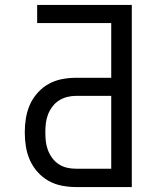

<svg xmlns="http://www.w3.org/2000/svg" viewBox="-20 -755 640 775"><path d="M286 0Q258 0 229.5 -5.5Q201 -11 176 -25Q151 -39 131.5 -61Q112 -83 100.5 -109Q89 -135 84.5 -163.5Q80 -192 80 -221Q80 -249 84.5 -277.5Q89 -306 100.5 -332Q112 -358 131.5 -380Q151 -402 176 -416Q201 -430 229.5 -435.5Q258 -441 286 -441H429V-662H130V-735H512V0ZM286 -74H429V-368H286Q268 -368 250.5 -363.5Q233 -359 217.5 -349Q202 -339 191 -324Q180 -309 173.5 -292Q167 -275 165 -257Q163 -239 163 -221Q163 -202 165 -184Q167 -166 173.5 -149Q180 -132 191 -117Q202 -102 217.5 -92Q233 -82 250.5 -78Q268 -74 286 -74Z"/></svg>

Font: Iosevka SS04 Extended
Style: Regular
Weight: 400
Width: 7
Monospace: yes
Designer: Belleve Invis
Foundry: Belleve Invis
Version: Version 19.0.0; ttfautohint (v1.8.4)